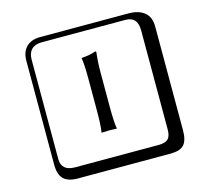

<svg xmlns="http://www.w3.org/2000/svg" viewBox="-131 -904 1362 1267"><g transform="rotate(-15 550.0 -271.0)"><path d="M484.9 -190.9V-405.8Q484.9 -503.9 477.1 -546.9L479 -549.8Q535.2 -553.7 574.2 -567.9Q581.1 -567.9 581.1 -561Q573.2 -500 573.2 -419.9V-190.9Q573.2 -89.8 581.1 -41L579.1 -39.1Q555.2 -41 528.8 -41Q528.8 -41 478 -39.1L477.1 -41Q484.9 -86.9 484.9 -190.9ZM249 -717.8Q204.1 -717.8 179.9 -693.8Q155.8 -669.9 155.8 -625V53.2Q155.8 136.2 249 136.2H820.8Q865.7 136.2 884.8 117.2Q903.8 98.1 903.8 53.2V-625Q903.8 -717.8 820.8 -717.8ZM1000 84Q1000 152.8 973.4 182.4Q946.8 211.9 880.9 211.9H249Q181.2 211.9 150.6 181.4Q120.1 150.9 120.1 84V-625Q120.1 -687 154.1 -720.5Q188 -753.9 249 -753.9H851.1Q920.9 -753.9 960.4 -721.9Q1000 -689.9 1000 -625Z"/></g></svg>

Font: Linux Biolinum Keyboard
Style: Regular
Weight: 700
Designer: Philipp H. Poll
Foundry: Philipp H. Poll
Version: Version 0.6.1 ; ttfautohint (v0.9)